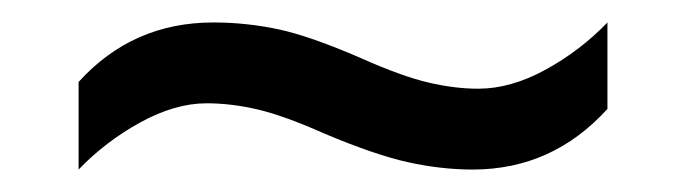

<svg xmlns="http://www.w3.org/2000/svg" viewBox="-20 -438 612 171"><path d="M269 -319Q233 -335 209.5 -340.5Q186 -346 164 -346Q136 -346 105 -329Q74 -312 50 -287V-365Q98 -418 170 -418Q199 -418 227.5 -412Q256 -406 302 -386Q338 -370 361.5 -364.5Q385 -359 406 -359Q435 -359 466 -376Q497 -393 521 -418V-341Q472 -287 401 -287Q373 -287 343.5 -293.5Q314 -300 269 -319Z"/></svg>

Font: Noto Sans Soyombo
Style: Regular
Weight: 400
Designer: Monotype Design Team
Foundry: Monotype Imaging Inc.
Version: Version 2.001; ttfautohint (v1.8.4.7-5d5b)